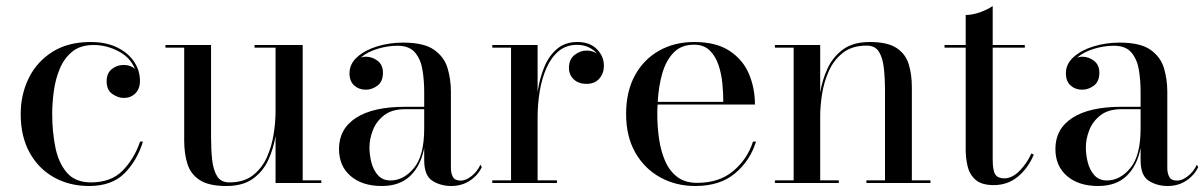

<svg xmlns="http://www.w3.org/2000/svg" viewBox="-20 -610 4015 640"><path d="M456.5 -138Q437 -74.5 394.8 -32.2Q352.5 10 277 10Q211.5 10 160 -18.8Q108.5 -47.5 78.8 -101.2Q49 -155 49 -230Q49 -295 75.8 -349.5Q102.5 -404 154.5 -437Q206.5 -470 282 -470Q333 -470 369.8 -452.2Q406.5 -434.5 426.5 -405Q446.5 -375.5 446.5 -340.5Q446.5 -313.5 431 -298.5Q415.5 -283.5 392.5 -283.5Q374 -283.5 354.8 -296.5Q335.5 -309.5 335.5 -339.5Q335.5 -366 352.8 -379.8Q370 -393.5 392.5 -393.5Q415.5 -393.5 430 -380Q414.5 -418.5 374.8 -439.2Q335 -460 292 -460Q248 -460 220.8 -437.8Q193.5 -415.5 179 -380.2Q164.5 -345 159.2 -305.2Q154 -265.5 154 -230Q154 -173 164.2 -120.5Q174.5 -68 202.5 -35Q230.5 -2 283.5 -2Q349.5 -2 388 -40.5Q426.5 -79 447 -138Z M989 -9H1051V0H898.5V-157Q892 -116 874.8 -77.8Q857.5 -39.5 823.8 -14.8Q790 10 734.5 10Q676 10 645.8 -9.8Q615.5 -29.5 604.8 -63.5Q594 -97.5 594 -141V-451H531.5V-460H683.5V-153.5Q683.5 -111.5 687.2 -77.2Q691 -43 703.8 -22.5Q716.5 -2 744.5 -2Q793 -2 823.2 -25.8Q853.5 -49.5 869.8 -86.2Q886 -123 892.2 -163.2Q898.5 -203.5 898.5 -236.5V-451H828.5V-460H989Z M1330 -254H1394V-304.5Q1394 -340.5 1388.5 -375.8Q1383 -411 1364 -434.2Q1345 -457.5 1305 -457.5Q1272 -457.5 1238.2 -447.2Q1204.5 -437 1182.5 -418Q1191 -421 1199.5 -421Q1221 -421 1238.8 -407.2Q1256.5 -393.5 1256.5 -368Q1256.5 -338 1238.2 -324.5Q1220 -311 1199.5 -311Q1176.5 -311 1160.8 -325Q1145 -339 1145 -366Q1145 -397 1170.8 -420Q1196.5 -443 1237.5 -455.5Q1278.5 -468 1324 -468Q1393 -468 1427 -444Q1461 -420 1472 -382.5Q1483 -345 1483 -304.5V-50.5Q1483 -33 1489.5 -20.5Q1496 -8 1516.5 -8Q1532.5 -8 1551.5 -22.8Q1570.5 -37.5 1581.5 -61L1586 -53Q1573 -25.5 1546.2 -7.8Q1519.5 10 1484 10Q1449 10 1421.5 -7.2Q1394 -24.5 1394 -76V-117Q1383 -58.5 1348 -24.2Q1313 10 1252.5 10Q1187.5 10 1148.8 -23.2Q1110 -56.5 1110 -113.5Q1110 -180.5 1166.8 -217.2Q1223.5 -254 1330 -254ZM1282 -8.5Q1325.5 -8.5 1359.8 -49.8Q1394 -91 1394 -181.5V-246H1330Q1286 -246 1260 -225.5Q1234 -205 1222.8 -175.8Q1211.5 -146.5 1211.5 -119Q1211.5 -94 1218 -68.5Q1224.5 -43 1240 -25.8Q1255.5 -8.5 1282 -8.5Z M1621 -9H1683.5V-451H1621V-460H1772V-303Q1778.5 -348.5 1794.2 -386.5Q1810 -424.5 1837 -447.2Q1864 -470 1904.5 -470Q1946 -470 1969.5 -446.2Q1993 -422.5 1993 -391Q1993 -365.5 1977.8 -348Q1962.5 -330.5 1935.5 -330.5Q1908 -330.5 1892.2 -345.8Q1876.5 -361 1876.5 -383.5Q1876.5 -412 1895.2 -426.8Q1914 -441.5 1935.5 -441.5Q1954.5 -441.5 1969.5 -431.5Q1959 -444.5 1942 -452.5Q1925 -460.5 1903.5 -460.5Q1867.5 -460.5 1842.5 -439.8Q1817.5 -419 1802 -384.2Q1786.5 -349.5 1779.2 -306.5Q1772 -263.5 1772 -219.5V-9H1836.5V0H1621Z M2500 -138Q2480.5 -74.5 2430.2 -32.2Q2380 10 2297.5 10Q2233 10 2180.8 -18.8Q2128.5 -47.5 2097.8 -101.2Q2067 -155 2067 -230Q2067 -305 2096.5 -358.8Q2126 -412.5 2177.2 -441.2Q2228.5 -470 2293.5 -470Q2367 -470 2411.8 -440.5Q2456.5 -411 2476.5 -363.5Q2496.5 -316 2496.5 -261.5H2172Q2171 -246 2171 -230Q2171 -187 2177 -146.2Q2183 -105.5 2197.5 -72.5Q2212 -39.5 2237.8 -20Q2263.5 -0.5 2304 -0.5Q2377.5 -0.5 2424.5 -40.2Q2471.5 -80 2490 -138ZM2293.5 -461Q2250.5 -461 2225 -434.2Q2199.5 -407.5 2187.2 -364Q2175 -320.5 2172.5 -270.5H2391Q2391 -298 2388 -330.8Q2385 -363.5 2375 -393.2Q2365 -423 2345.5 -442Q2326 -461 2293.5 -461Z M2563 -9H2625.5V-451H2563V-460H2714V-301.5Q2720.5 -342.5 2738.2 -381.2Q2756 -420 2789.8 -445Q2823.5 -470 2879.5 -470Q2937.5 -470 2967.8 -450.5Q2998 -431 3008.8 -396.8Q3019.5 -362.5 3019.5 -319V-9H3081.5V0H2868V-9H2930V-306.5Q2930 -348.5 2926.2 -382.8Q2922.5 -417 2909.8 -437.5Q2897 -458 2869 -458Q2820.5 -458 2790 -434.2Q2759.5 -410.5 2743 -373.8Q2726.5 -337 2720.2 -296.8Q2714 -256.5 2714 -223.5V-9H2776V0H2563Z M3426 -94.5Q3407 -49.5 3373 -21.2Q3339 7 3292.5 7Q3251.5 7 3231.5 -11Q3211.5 -29 3205.2 -56.2Q3199 -83.5 3199 -111V-451H3128.5V-460H3199V-560Q3221.5 -560 3247.8 -569.5Q3274 -579 3289 -590V-460H3396V-451H3289V-78.5Q3289 -41 3297.8 -28.2Q3306.5 -15.5 3327.5 -15.5Q3354 -15.5 3378.8 -40.8Q3403.5 -66 3418 -98.5Z M3718 -254H3782V-304.5Q3782 -340.5 3776.5 -375.8Q3771 -411 3752 -434.2Q3733 -457.5 3693 -457.5Q3660 -457.5 3626.2 -447.2Q3592.5 -437 3570.5 -418Q3579 -421 3587.5 -421Q3609 -421 3626.8 -407.2Q3644.5 -393.5 3644.5 -368Q3644.5 -338 3626.2 -324.5Q3608 -311 3587.5 -311Q3564.5 -311 3548.8 -325Q3533 -339 3533 -366Q3533 -397 3558.8 -420Q3584.5 -443 3625.5 -455.5Q3666.5 -468 3712 -468Q3781 -468 3815 -444Q3849 -420 3860 -382.5Q3871 -345 3871 -304.5V-50.5Q3871 -33 3877.5 -20.5Q3884 -8 3904.5 -8Q3920.5 -8 3939.5 -22.8Q3958.5 -37.5 3969.5 -61L3974 -53Q3961 -25.5 3934.2 -7.8Q3907.5 10 3872 10Q3837 10 3809.5 -7.2Q3782 -24.5 3782 -76V-117Q3771 -58.5 3736 -24.2Q3701 10 3640.5 10Q3575.5 10 3536.8 -23.2Q3498 -56.5 3498 -113.5Q3498 -180.5 3554.8 -217.2Q3611.5 -254 3718 -254ZM3670 -8.5Q3713.5 -8.5 3747.8 -49.8Q3782 -91 3782 -181.5V-246H3718Q3674 -246 3648 -225.5Q3622 -205 3610.8 -175.8Q3599.5 -146.5 3599.5 -119Q3599.5 -94 3606 -68.5Q3612.5 -43 3628 -25.8Q3643.5 -8.5 3670 -8.5Z"/></svg>

Font: Bodoni* 24pt
Style: Regular
Weight: 400
Version: Version 2.3